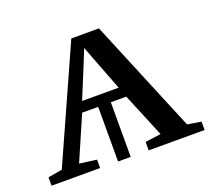

<svg xmlns="http://www.w3.org/2000/svg" viewBox="-104 -661 860 784"><g transform="rotate(-20 326.5 -269.0)"><path d="M-5.5 0V-36.5L56 -47L276 -537.5H396L600 -46L659.5 -36.5V0H416.5V-36.5L485 -46L405.5 -237.5H338.5V0H283.5V-237.5H214L131 -46.5L205.5 -36.5V0ZM230 -282.5H389L339.5 -411L312 -483L282.5 -410Z"/></g></svg>

Font: Merriweather 60pt
Style: Regular
Weight: 400
Version: Version 2.100